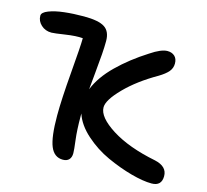

<svg xmlns="http://www.w3.org/2000/svg" viewBox="-100 -751 996 922"><g transform="rotate(15 397.5 -289.5)"><path d="M287.1 56.2Q243.7 56.2 224.9 10.5Q206.1 -35.2 206.1 -142.1Q206.1 -221.7 217.5 -357.9Q229 -494.1 229 -532.2Q195.8 -535.2 142.8 -527.1Q89.8 -519 76.2 -519Q45.4 -519 24.7 -538.3Q3.9 -557.6 3.9 -584Q3.9 -600.6 34.7 -612.5Q65.4 -624.5 110.4 -629.6Q155.3 -634.8 208 -634.8Q280.8 -634.8 310.8 -615.2Q340.8 -595.7 340.8 -547.9Q340.8 -519 338.1 -482.2Q335.4 -445.3 329.8 -387.5Q324.2 -329.6 321.8 -303.2Q347.2 -367.7 409.9 -429.2Q472.7 -490.7 555.2 -543Q607.4 -578.1 638.2 -578.1Q660.6 -578.1 674.3 -565.4Q688 -552.7 688 -528.8Q688 -505.9 673.3 -488.5Q658.7 -471.2 627 -452.1Q533.2 -398.4 472.2 -336.2Q411.1 -273.9 411.1 -237.8Q411.1 -189 495.1 -135.7Q579.1 -82.5 715.8 -55.2Q777.8 -41.5 777.8 6.8Q777.8 56.2 728 56.2Q686 56.2 625.2 39.6Q564.5 22.9 501.2 -5.9Q438 -34.7 385.5 -81.5Q333 -128.4 315.9 -181.2V-168Q315.9 -99.1 322 -51Q328.1 -2.9 328.1 13.2Q328.1 33.7 317.6 44.9Q307.1 56.2 287.1 56.2Z"/></g></svg>

Font: Shantell Sans Irregular Bouncy
Style: Regular
Weight: 500
Designer: Stephen Nixon, Anya Danilova, Shantell Martin
Foundry: Arrow Type
Version: Version 1.006;[9816181b4]